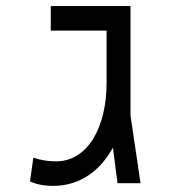

<svg xmlns="http://www.w3.org/2000/svg" viewBox="-20 -606 626 635"><path d="M155.8 8.8C245.6 8.8 312 -42.5 353.5 -117.7L368.7 0H444.8L411.6 -224.1V-585.9H147.9V-504.9H332.5V-332.5C332.5 -183.6 269.5 -72.3 165 -72.3C138.7 -72.3 113.3 -76.7 90.3 -84.5L79.1 -5.9C105.5 5.4 129.9 8.8 155.8 8.8Z"/></svg>

Font: Cascadia Code SemiLight
Style: Regular
Weight: 350
Monospace: yes
Designer: Aaron Bell
Foundry: Saja Typeworks
Version: Version 2404.023